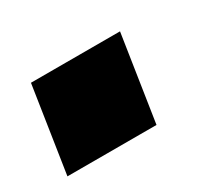

<svg xmlns="http://www.w3.org/2000/svg" viewBox="-56 -288 421 379"><g transform="rotate(-30 155.0 -98.0)"><path d="M8.5 0 38.5 -196H241.5L211.5 0Z"/></g></svg>

Font: Public Sans Black
Style: Italic
Weight: 900
Italic angle: -8°
Designer: The Public Sans project authors (U.S. Web Design System). Libre Franklin designed by Pablo Impallari and Rodrigo Fuenzal
Version: Version 1.007; ttfautohint (v1.8.1) -l 8 -r 50 -G 200 -x 14 